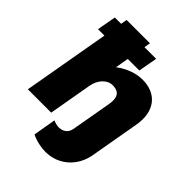

<svg xmlns="http://www.w3.org/2000/svg" viewBox="-256 -845 1163 1163"><g transform="rotate(45 326.0 -263.5)"><path d="M70 -680 48 -558H103L5 0H205L254 -279C264 -336 303 -381 351 -381C418 -381 424 -334 416 -286L370 -25C363 10 340 29 303 31C289 32 266 26 252 19L227 165C268 185 315 193 348 193C460 193 548 114 566 0L621 -313C645 -448 577 -533 456 -533C405 -533 345 -515 288 -472L303 -558H402L424 -680H324L331 -720H131L124 -680Z"/></g></svg>

Font: Fixel Display 20240404 Black
Style: Italic
Weight: 900
Italic angle: -10°
Designer: AlfaBravo + MacPaw
Foundry: Kyrylo Tkachov, Marchela Mozhyna, Serhii Makarenko, Maria Weinstein, Zakhar Kryvoshyya
Version: Version 1.211;Glyphs 3.2 (3225)